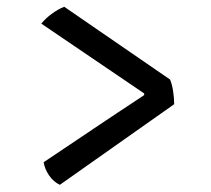

<svg xmlns="http://www.w3.org/2000/svg" viewBox="-20 -544 610 556"><path d="M484.4 -242.2Q484.4 -259.8 481.4 -279.3Q478.5 -298.8 472.7 -313.5Q371.1 -383.8 166 -524.4Q146.5 -516.6 129.9 -503.9Q113.3 -492.2 99.6 -475.6Q199.2 -408.2 397.5 -273.4Q397.5 -272.5 397.5 -268.6Q324.2 -220.7 106.4 -74.2Q109.4 -54.7 122.1 -36.1Q134.8 -17.6 153.3 -8.8Q263.7 -86.9 484.4 -242.2Z"/></svg>

Font: cl
Style: Regular
Weight: 400
Designer: Mitja Miklavcic
Version: Version 1.0